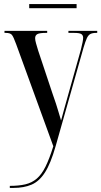

<svg xmlns="http://www.w3.org/2000/svg" viewBox="-20 -687 496 940"><path d="M28 223Q72 223 104 215.5Q136 208 160 187.5Q184 167 203 128.5Q222 90 241 29L59 -471Q46 -507 38 -516.5Q30 -526 8 -526H2V-536H211V-526H205Q174 -526 163 -520Q152 -514 152 -500Q152 -490 156.5 -474.5Q161 -459 167 -439L236 -232Q248 -198 254 -179.5Q260 -161 265 -144Q270 -127 279 -97Q286 -121 294.5 -154Q303 -187 313 -220L376 -444Q387 -487 387 -502Q387 -514 378.5 -520Q370 -526 342 -526H315V-536H456V-526H451Q433 -526 422.5 -520.5Q412 -515 405 -499.5Q398 -484 389 -454L252 30Q228 114 200 157.5Q172 201 134.5 217Q97 233 46 233H28ZM123 -647V-667H355V-647Z"/></svg>

Font: Noto Serif Display ExtraCondensed Medium
Style: Regular
Weight: 500
Width: 2
Designer: Monotype Design Team
Foundry: Monotype Imaging Inc.
Version: Version 2.009